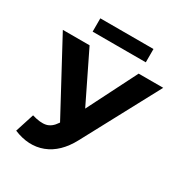

<svg xmlns="http://www.w3.org/2000/svg" viewBox="-202 -1030 1138 1197"><g transform="rotate(30 367.0 -431.5)"><path d="M278.8 -187.4 312.8 -238.1 328.8 -256.1 553.1 -700H730L437 -153.4Q375.1 -37.3 278.8 -0.4Q182.4 36.4 69.7 -10.3L113.1 -145.7Q174 -127.3 212.1 -135.6Q250.1 -143.8 278.8 -187.4ZM7.3 -700H199.9L424.9 -239L325.8 -108ZM173.8 -879.1H556.4V-783.3H173.8Z"/></g></svg>

Font: iiserrat Thin
Style: Regular
Weight: 100
Designer: Akira Ohta
Foundry: Akira Ohta
Version: Version 1.200;Glyphs 3.3.1 (3343)